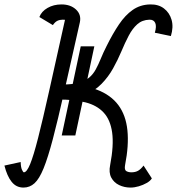

<svg xmlns="http://www.w3.org/2000/svg" viewBox="-116 -834 800 868"><path d="M224.5 -221.5H163L249 -624.5H310.5ZM-10 14Q-42.5 14 -63.2 -11.8Q-84 -37.5 -96 -85.5L-22.5 -101.5Q-22 -78.5 -16.8 -66.8Q-11.5 -55 -8 -55Q5 -55 20.2 -92Q35.5 -129 56.2 -210.2Q77 -291.5 106.5 -424Q136 -556.5 178.5 -747.5Q177.5 -744.5 178.2 -744Q179 -743.5 177.8 -744.2Q176.5 -745 167 -745Q154 -745 143.2 -739.8Q132.5 -734.5 123 -720.5L62 -757Q71.5 -782.5 99 -798.2Q126.5 -814 162 -814Q203 -814 227.8 -790.8Q252.5 -767.5 245 -733Q203.5 -549 174.2 -419.2Q145 -289.5 122.8 -205Q100.5 -120.5 81 -72.8Q61.5 -25 40 -5.5Q18.5 14 -10 14ZM474 14Q446.5 14 422.8 2.8Q399 -8.5 387 -31.2Q375 -54 382 -88H449.5Q445.5 -66 455 -60.5Q464.5 -55 478 -55Q496 -55 508.5 -62.2Q521 -69.5 533 -85.5L570.5 -27.5Q563.5 -16 547.2 -6.8Q531 2.5 511.5 8.2Q492 14 474 14ZM382 -88Q399 -177 391 -234.8Q383 -292.5 352.5 -325.2Q322 -358 271.2 -371Q220.5 -384 152 -384L167 -452Q260 -452 322.2 -428.5Q384.5 -405 418.8 -359.2Q453 -313.5 460 -245.2Q467 -177 449.5 -88ZM152 -384 167 -452Q212.5 -452 241.2 -460.2Q270 -468.5 287.8 -483.8Q305.5 -499 317.2 -520.8Q329 -542.5 339.8 -569Q350.5 -595.5 366 -626Q393.5 -681.5 421.8 -723.5Q450 -765.5 484 -789.2Q518 -813 562.5 -814Q600 -815 625.2 -795.8Q650.5 -776.5 659.8 -744Q669 -711.5 656.5 -671L584 -686Q592.5 -715 585.8 -730.2Q579 -745.5 559.5 -745Q526.5 -744 504.5 -724.2Q482.5 -704.5 465.8 -672.5Q449 -640.5 432.8 -601.8Q416.5 -563 395.2 -524.8Q374 -486.5 343 -454.8Q312 -423 265.5 -403.5Q219 -384 152 -384Z"/></svg>

Font: Victor Mono Thin
Style: Italic
Weight: 100
Italic angle: -12°
Monospace: yes
Designer: Rune Bjørnerås
Version: Version 1.561;gftools[0.9.30]